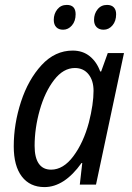

<svg xmlns="http://www.w3.org/2000/svg" viewBox="-20 -752 536 782"><path d="M36 -156Q36 -247 65.5 -337.5Q95 -428 149.5 -487Q204 -546 276 -546Q317 -546 345.5 -523Q374 -500 388 -461H392L419 -536H485L371 0H305L315 -88H312Q242 10 161 10Q102 10 69 -33Q36 -76 36 -156ZM342 -253Q361 -328 361 -382Q361 -424 340.5 -449.5Q320 -475 285 -475Q238 -475 200.5 -426.5Q163 -378 142 -304Q121 -230 121 -158Q121 -110 138 -85.5Q155 -61 188 -61Q238 -61 279 -116Q320 -171 342 -253ZM199 -671Q199 -696 213.5 -714Q228 -732 252 -732Q288 -732 288 -694Q288 -666 273 -648.5Q258 -631 237 -631Q219 -631 209 -641.5Q199 -652 199 -671ZM363 -671Q363 -696 377.5 -714Q392 -732 416 -732Q434 -732 443.5 -722Q453 -712 453 -694Q453 -666 438 -648.5Q423 -631 402 -631Q384 -631 373.5 -641.5Q363 -652 363 -671Z"/></svg>

Font: Noto Sans UI Narrow
Style: Italic
Weight: 400
Width: 4
Italic angle: -12°
Designer: Monotype Design Team
Foundry: Monotype Imaging Inc.
Version: Version 1.001